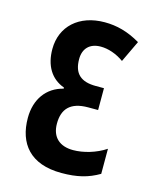

<svg xmlns="http://www.w3.org/2000/svg" viewBox="-91 -615 552 688"><g transform="rotate(15 185.0 -271.0)"><path d="M271 -323H241C185 -323 158 -347 158 -401C158 -439 180 -464 222 -464C249 -464 280 -454 308 -434L346 -514C300 -541 258 -552 213 -552C118 -552 56 -495 56 -411C56 -350 82 -306 132 -288V-284C71 -269 35 -219 35 -150C35 -55 86 10 202 10C260 10 300 0 341 -24V-117C305 -93 259 -80 221 -80C172 -80 141 -106 141 -157C141 -211 168 -242 234 -242H271Z"/></g></svg>

Font: Noto Sans Display Condensed Medium
Style: Regular
Weight: 500
Width: 3
Designer: Monotype Design Team
Foundry: Monotype Imaging Inc.
Version: Version 1.900